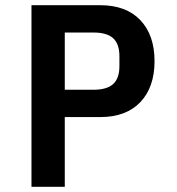

<svg xmlns="http://www.w3.org/2000/svg" viewBox="-20 -718 680 738"><path d="M101 0V-698H365Q465 -698 519.5 -640.5Q574 -583 574 -483Q574 -383 519.5 -325.5Q465 -268 365 -268H229V0ZM339 -373Q391 -373 415 -395Q439 -417 439 -464V-502Q439 -549 415 -571Q391 -593 339 -593H229V-373Z"/></svg>

Font: Writer SemiBold
Style: Regular
Weight: 600
Monospace: yes
Designer: Mike Abbink, Paul van der Laan, Pieter van Rosmalen
Foundry: Bold Monday
Version: Version 2.001 2020